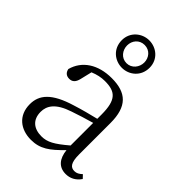

<svg xmlns="http://www.w3.org/2000/svg" viewBox="-240 -913 1028 1028"><g transform="rotate(45 274.5 -398.5)"><path d="M454 12C487 12 516 -2 538 -34L520 -53C505 -39 493 -32 476 -32C448 -32 431 -50 431 -113V-351C431 -476 377 -526 266 -526C162 -526 89 -477 67 -396C71 -375 84 -362 107 -362C130 -362 144 -375 151 -404L167 -471C196 -483 223 -489 251 -489C330 -489 365 -461 365 -349V-317C320 -306 273 -294 226 -279C96 -240 54 -187 54 -117C54 -31 115 14 193 14C262 14 304 -17 367 -82C373 -23 402 12 454 12ZM265 -638C225 -638 200 -672 200 -708C200 -744 225 -776 265 -776C305 -776 330 -744 330 -708C330 -672 304 -638 265 -638ZM265 -603C319 -603 370 -643 370 -708C370 -772 319 -811 265 -811C211 -811 160 -770 160 -708C160 -642 211 -603 265 -603ZM124 -129C124 -174 149 -217 240 -247C280 -261 323 -274 365 -286V-115C298 -58 264 -39 220 -39C162 -39 124 -69 124 -129Z"/></g></svg>

Font: Kiri Minchoo Light
Style: Regular
Weight: 300
Designer: Ryoko NISHIZUKA 西塚涼子 (kana & ideographs); Frank Grießhammer (Latin, Greek & Cyrillic);
akenotsuki.com/eyeben/fonts/ (U+
Foundry: Adobe
akenotsuki.com/eyeben/fonts/
Version: Version 4.002;hotconv 1.0.119;makeotfexe 2.5.65604